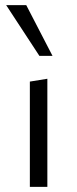

<svg xmlns="http://www.w3.org/2000/svg" viewBox="-20 -726 300 746"><path d="M96 -409 164 -420V0H96ZM82 -706 184 -509H133L4 -706Z"/></svg>

Font: QiushuiShotai Bright
Style: Regular
Weight: 400
Designer: Christian Thalmann (Catharsis Fonts)
Version: Version 1.250;